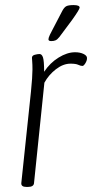

<svg xmlns="http://www.w3.org/2000/svg" viewBox="-20 -735 363 757"><path d="M84 2Q63 2 64 -13L102 -373Q105 -402 106.5 -425Q108 -448 108 -461Q108 -481 107 -492Q106 -503 106 -507Q106 -516 117 -519Q128 -522 136 -522Q145 -522 149.5 -508.5Q154 -495 154 -452Q177 -487 211 -508Q245 -529 276 -529Q296 -529 310 -522Q324 -515 323 -505Q323 -496 316.5 -485.5Q310 -475 305 -475Q298 -475 288.5 -479.5Q279 -484 258 -484Q229 -484 200.5 -462Q172 -440 155 -409L114 -12Q112 2 90 2ZM182 -573Q171 -573 171 -580Q171 -586 177 -598.5Q183 -611 187 -618L224 -689Q232 -705 240.5 -710Q249 -715 270 -715Q294 -715 294 -705Q294 -698 264 -656L214 -589Q206 -579 199 -576Q192 -573 182 -573Z"/></svg>

Font: Asap Condensed Condensed ExtraLight
Style: Italic
Weight: 200
Width: 3
Italic angle: -6°
Designer: Pablo Cosgaya
Foundry: Omnibus-Type
Version: Version 3.001; ttfautohint (v1.8.4.7-5d5b)